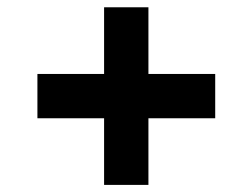

<svg xmlns="http://www.w3.org/2000/svg" viewBox="-20 -616 693 527"><path d="M265.7 -596H387.4V-108.5H265.7ZM82.7 -413H570.7V-291.4H82.7Z"/></svg>

Font: Pretendard GOV Variable
Style: Regular
Weight: 400
Designer: Base glyphs from Inter by Rasmus Andersson; Hangul glyphs from Noto Sans CJK(Source Han Sans) by Jang Soo-young and Kang
Foundry: Kil Hyung-jin
Version: Version 1.307;Glyphs 3.2 (3192)